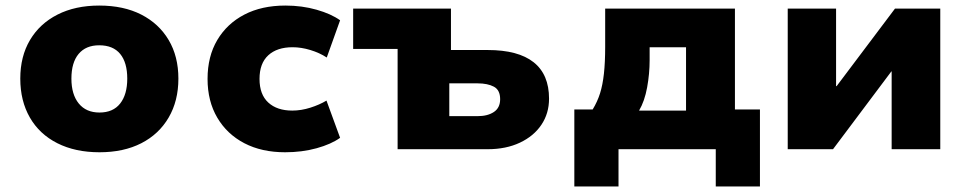

<svg xmlns="http://www.w3.org/2000/svg" viewBox="-20 -537 3479 691"><path d="M338 11Q251 11 186.5 -21.5Q122 -54 87.5 -114Q53 -174 53 -254Q53 -334 88 -393Q123 -452 187 -484.5Q251 -517 337 -517Q425 -517 488.5 -484.5Q552 -452 587 -393Q622 -334 622 -254Q622 -174 587 -114Q552 -54 488.5 -21.5Q425 11 338 11ZM338 -132Q387 -132 412.5 -164.5Q438 -197 438 -254Q438 -312 412.5 -343Q387 -374 337 -374Q289 -374 263 -343Q237 -312 237 -254Q237 -197 263.5 -164.5Q290 -132 338 -132Z M1006 11Q922 11 859.5 -21.5Q797 -54 762 -113.5Q727 -173 727 -253Q727 -334 762 -393Q797 -452 859.5 -484.5Q922 -517 1007 -517Q1067 -517 1119.5 -502Q1172 -487 1204 -464L1156 -330Q1130 -347 1097 -357Q1064 -367 1033 -367Q977 -367 945.5 -338Q914 -309 914 -253Q914 -197 945.5 -168Q977 -139 1032 -139Q1064 -139 1097 -149.5Q1130 -160 1155 -175L1204 -41Q1172 -18 1119.5 -3.5Q1067 11 1006 11Z M1411 0V-361H1251V-506H1603V-357H1735Q1845 -357 1900.5 -313Q1956 -269 1956 -182Q1956 -129 1928.5 -88Q1901 -47 1851 -23.5Q1801 0 1735 0ZM1597 -119H1699Q1735 -119 1757.5 -134Q1780 -149 1780 -180Q1780 -213 1757.5 -225Q1735 -237 1699 -237H1597Z M2047 134V-143H2113Q2130 -171 2139.5 -201Q2149 -231 2153.5 -272Q2158 -313 2158 -369V-506H2625V-143H2715V134H2556V0H2206V134ZM2280 -139H2449V-367H2318V-320Q2318 -272 2309 -222.5Q2300 -173 2280 -139Z M2815 0V-506H2989V-227H2991L3201 -506H3364V0H3189V-280H3188L2978 0Z"/></svg>

Font: Nunito Sans 7pt Black
Style: Regular
Weight: 900
Designer: Vernon Adams
Foundry: Vernon Adams
Version: Version 3.101;gftools[0.9.27]